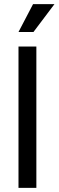

<svg xmlns="http://www.w3.org/2000/svg" viewBox="-20 -904 282 924"><path d="M69 0V-680H155V0ZM141 -750H69L139 -884H242Z"/></svg>

Font: Mukta
Style: Regular
Weight: 400
Designer: Girish Dalvi and Yashodeep Gholap
Foundry: Ek Type
Version: Version 2.538;PS 1.001;hotconv 16.6.51;makeotf.lib2.5.65220;